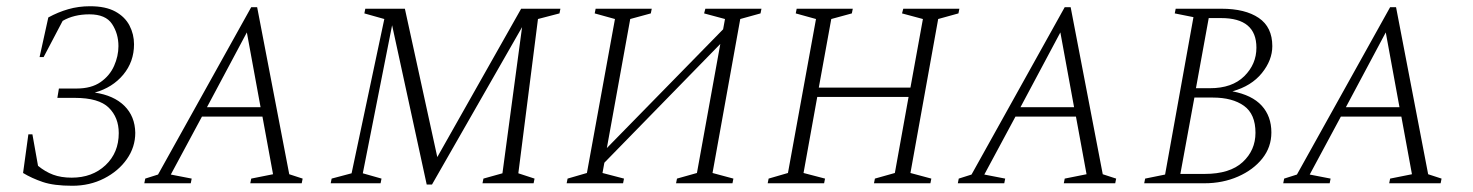

<svg xmlns="http://www.w3.org/2000/svg" viewBox="-20 -588 4725 616"><path d="M267 -542Q217 -542 181 -521L120 -405H107L135 -532Q166 -549 199 -558.5Q232 -568 269 -568Q319 -568 350 -551Q381 -534 395.5 -506Q410 -478 410 -446Q410 -390 375.5 -348.5Q341 -307 284 -291Q345 -282 379 -248.5Q413 -215 414 -162Q414 -116 387 -77.5Q360 -39 314 -15.5Q268 8 212 8Q153 8 117.5 -4Q82 -16 54 -33L71 -157H84L102 -56Q125 -37 150.5 -27.5Q176 -18 210 -18Q276 -18 318.5 -58Q361 -98 361 -161Q361 -211 329 -242.5Q297 -274 220 -274H164L169 -304H226Q273 -304 302.5 -324.5Q332 -345 346 -376.5Q360 -408 360 -440Q360 -480 339.5 -511Q319 -542 267 -542Z M443 0 446 -15 487 -28 786 -565H805L908 -29L951 -15L948 0H783L786 -15L856 -29L822 -214H628L528 -28L595 -15L592 0ZM644 -244H816L772 -484Z M1041 0 1044 -15 1108 -32 1213 -527 1149 -545 1152 -560H1279L1383 -84L1652 -560H1778L1775 -545L1706 -527L1643 -32L1695 -15L1692 0H1528L1531 -15L1592 -32L1655 -501L1366 4H1349L1238 -507L1144 -32L1204 -15L1201 0Z M1798 0 1801 -15 1863 -33 1953 -527 1888 -545 1891 -560H2071L2068 -545L2002 -527L1927 -113L2300 -494L2306 -527L2239 -545L2243 -560H2423L2420 -545L2355 -527L2266 -33L2333 -15L2330 0H2149L2152 -15L2216 -33L2291 -447L1919 -66L1913 -33L1982 -15L1979 0Z M2443 0 2446 -15 2508 -33 2598 -527 2533 -545 2536 -560H2716L2713 -545L2647 -527L2607 -307H2901L2941 -527L2874 -545L2878 -560H3058L3055 -545L2990 -527L2901 -33L2968 -15L2965 0H2784L2787 -15L2851 -33L2895 -277H2602L2558 -33L2627 -15L2624 0Z M3053 0 3056 -15 3097 -28 3396 -565H3415L3518 -29L3561 -15L3558 0H3393L3396 -15L3466 -29L3432 -214H3238L3138 -28L3205 -15L3202 0ZM3254 -244H3426L3382 -484Z M3651 0 3654 -15 3718 -28 3809 -533 3749 -545 3752 -560H3899Q3975 -560 4018.5 -530.5Q4062 -501 4062 -440Q4062 -395 4028.5 -353.5Q3995 -312 3934 -295Q3997 -283 4028 -249Q4059 -215 4059 -163Q4059 -116 4030 -79.5Q4001 -43 3952 -21.5Q3903 0 3844 0ZM3898 -530H3858L3817 -305H3862Q3933 -305 3972 -343.5Q4011 -382 4011 -435Q4011 -530 3898 -530ZM3871 -275H3812L3767 -30H3845Q3926 -30 3967 -68Q4008 -106 4008 -162Q4008 -222 3971 -248.5Q3934 -275 3871 -275Z M4097 0 4100 -15 4141 -28 4440 -565H4459L4562 -29L4605 -15L4602 0H4437L4440 -15L4510 -29L4476 -214H4282L4182 -28L4249 -15L4246 0ZM4298 -244H4470L4426 -484Z"/></svg>

Font: Spectral SC ExtraLight
Style: Italic
Weight: 275
Italic angle: -10°
Designer: Jean-Baptiste Levee
Foundry: Production Type
Version: Version 2.001